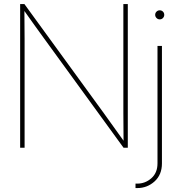

<svg xmlns="http://www.w3.org/2000/svg" viewBox="-20 -748 905 972"><path d="M82 0V-727.5H103.5L505.4 -175.3Q530.8 -140.1 555.4 -105.5Q580.1 -70.8 605.5 -35.6Q605.5 -70.8 605 -105.5Q604.5 -140.1 604.5 -175.3V-727.5H627V0H605.5L204.6 -551.3Q178.7 -586.4 153.8 -621.6Q128.9 -656.7 103.5 -692.4Q103.5 -656.7 104 -621.6Q104.5 -586.4 104.5 -551.3V0ZM777.3 -515.6H799.8V79.1Q799.8 136.7 762.5 170.4Q725.1 204.1 674.8 204.1H666V181.6H674.8Q715.3 181.6 746.3 154.3Q777.3 127 777.3 79.1ZM788.6 -649.9Q779.3 -649.9 772.5 -656.7Q765.6 -663.6 765.6 -672.9Q765.6 -682.6 772.5 -689.2Q779.3 -695.8 788.6 -695.8Q798.3 -695.8 804.9 -689.2Q811.5 -682.6 811.5 -672.9Q811.5 -663.6 804.9 -656.7Q798.3 -649.9 788.6 -649.9Z"/></svg>

Font: Inter Display Thin
Style: Regular
Weight: 100
Designer: Rasmus Andersson
Foundry: rsms
Version: Version 4.000;git-a52131595